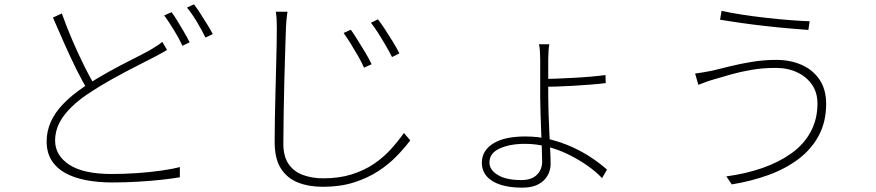

<svg xmlns="http://www.w3.org/2000/svg" viewBox="-20 -814 4040 885"><path d="M750 -584Q738 -576 723.5 -568.5Q709 -561 691 -551Q656 -533 605 -507Q554 -481 498 -450Q442 -419 391 -385Q316 -336 275 -281.5Q234 -227 234 -166Q234 -98 299 -55Q364 -12 494 -12Q552 -12 611 -16Q670 -20 722.5 -27.5Q775 -35 809 -44V3Q776 9 725.5 14.5Q675 20 616.5 23.5Q558 27 497 27Q430 27 374.5 16Q319 5 279 -17.5Q239 -40 217 -76Q195 -112 195 -162Q195 -209 214 -252Q233 -295 272 -335.5Q311 -376 369 -415Q423 -451 480 -482.5Q537 -514 588 -539.5Q639 -565 673 -584Q689 -594 702 -602Q715 -610 728 -621ZM265 -752Q287 -690 313.5 -628.5Q340 -567 366.5 -513.5Q393 -460 416 -421L384 -400Q360 -438 333 -492.5Q306 -547 278 -610Q250 -673 224 -733ZM771 -758Q784 -740 799 -715.5Q814 -691 828.5 -666Q843 -641 854 -619L821 -603Q807 -634 782.5 -674Q758 -714 737 -743ZM874 -794Q888 -776 904 -751Q920 -726 935.5 -701Q951 -676 961 -657L927 -641Q911 -674 888 -712.5Q865 -751 842 -779Z M1597 -677Q1608 -662 1626 -633.5Q1644 -605 1662.5 -574Q1681 -543 1693 -518L1658 -502Q1648 -525 1631.5 -554Q1615 -583 1597 -612Q1579 -641 1564 -662ZM1722 -725Q1734 -710 1752.5 -682Q1771 -654 1790 -623Q1809 -592 1821 -568L1787 -551Q1776 -573 1759 -602.5Q1742 -632 1723.5 -661Q1705 -690 1690 -709ZM1305 -760Q1302 -741 1300.5 -723.5Q1299 -706 1298 -685Q1297 -642 1294.5 -577Q1292 -512 1290.5 -438Q1289 -364 1287.5 -289.5Q1286 -215 1286 -152Q1286 -94 1309.5 -59Q1333 -24 1375 -8Q1417 8 1471 8Q1544 8 1602 -10.5Q1660 -29 1704 -59Q1748 -89 1781.5 -126Q1815 -163 1842 -201L1871 -167Q1845 -132 1808 -94Q1771 -56 1722.5 -24.5Q1674 7 1611 27Q1548 47 1468 47Q1404 47 1354 27.5Q1304 8 1275 -37Q1246 -82 1246 -160Q1246 -208 1247 -264.5Q1248 -321 1249.5 -379.5Q1251 -438 1252.5 -494.5Q1254 -551 1255 -600.5Q1256 -650 1256 -685Q1256 -707 1255 -726Q1254 -745 1251 -760Z M2512 -610Q2510 -602 2508.5 -579.5Q2507 -557 2507 -541Q2507 -525 2507 -495Q2507 -465 2507 -430.5Q2507 -396 2507 -366Q2507 -333 2508.5 -291Q2510 -249 2512 -205.5Q2514 -162 2516 -123Q2518 -84 2518 -57Q2518 -29 2503.5 -4Q2489 21 2460.5 36Q2432 51 2387 51Q2329 51 2287 37.5Q2245 24 2223 -2Q2201 -28 2201 -64Q2201 -119 2252.5 -152Q2304 -185 2402 -185Q2463 -185 2517.5 -171Q2572 -157 2620 -135Q2668 -113 2708 -86Q2748 -59 2778 -32L2755 7Q2726 -24 2685.5 -52Q2645 -80 2599 -102.5Q2553 -125 2502.5 -138Q2452 -151 2400 -151Q2330 -151 2283 -129.5Q2236 -108 2236 -65Q2236 -31 2274.5 -7.5Q2313 16 2383 16Q2430 16 2454.5 -8Q2479 -32 2479 -69Q2479 -92 2477.5 -128.5Q2476 -165 2474.5 -208Q2473 -251 2471.5 -292.5Q2470 -334 2470 -367Q2470 -389 2470 -423.5Q2470 -458 2470 -491Q2470 -524 2470 -541Q2470 -558 2468.5 -580Q2467 -602 2464 -610ZM2486 -450Q2509 -450 2543.5 -451.5Q2578 -453 2619 -455Q2660 -457 2700 -460.5Q2740 -464 2771 -468L2772 -431Q2741 -427 2701.5 -424Q2662 -421 2621 -418.5Q2580 -416 2545 -415Q2510 -414 2486 -414Z M3748 -337Q3748 -387 3723 -423.5Q3698 -460 3654.5 -480.5Q3611 -501 3556 -501Q3496 -501 3444 -492Q3392 -483 3349.5 -471Q3307 -459 3274 -449Q3249 -442 3232 -435.5Q3215 -429 3199 -423L3184 -475Q3201 -477 3221 -480.5Q3241 -484 3262 -488Q3296 -496 3343.5 -508Q3391 -520 3446.5 -529Q3502 -538 3558 -538Q3623 -538 3675 -515Q3727 -492 3757.5 -447Q3788 -402 3788 -335Q3788 -254 3755 -191Q3722 -128 3662.5 -82.5Q3603 -37 3524 -8Q3445 21 3353 36L3328 -1Q3418 -13 3494 -39.5Q3570 -66 3627.5 -107Q3685 -148 3716.5 -206Q3748 -264 3748 -337ZM3306 -764Q3346 -755 3401 -746.5Q3456 -738 3514.5 -731.5Q3573 -725 3625.5 -721Q3678 -717 3712 -716L3706 -676Q3666 -679 3613.5 -683.5Q3561 -688 3504 -694.5Q3447 -701 3394 -708.5Q3341 -716 3299 -723Z"/></svg>

Font: Noto Sans TC ExtraLight
Style: Regular
Weight: 250
Designer: Ryoko NISHIZUKA  (kana, bopomofo & ideographs); Paul D. Hunt (Latin, Greek & Cyrillic); Sandoll Communications , Soo-you
Foundry: Adobe
Version: Version 2.004-H2;hotconv 1.0.118;makeotfexe 2.5.65603